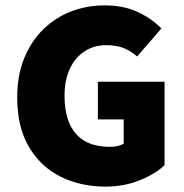

<svg xmlns="http://www.w3.org/2000/svg" viewBox="-20 -682 686 714"><path d="M372 12Q281 12 206.5 -24.5Q132 -61 88 -135Q44 -209 44 -320Q44 -402 70 -465.5Q96 -529 141 -573Q186 -617 244.5 -639.5Q303 -662 368 -662Q440 -662 493 -637Q546 -612 580 -576L490 -472Q466 -493 439.5 -503.5Q413 -514 374 -514Q330 -514 295 -491.5Q260 -469 240 -427Q220 -385 220 -326Q220 -265 238.5 -222.5Q257 -180 294.5 -158Q332 -136 390 -136Q404 -136 417.5 -139Q431 -142 440 -148V-238H344V-378H592V-68Q558 -35 499.5 -11.5Q441 12 372 12Z"/></svg>

Font: Mada Black
Style: Regular
Weight: 900
Designer: Khaled Hosny
Version: Version 1.5